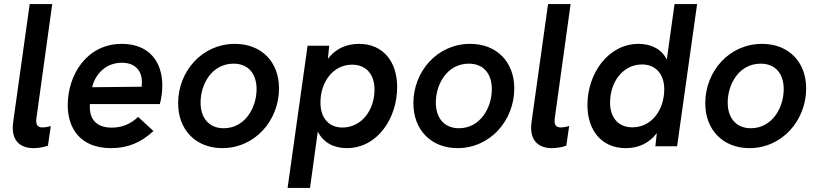

<svg xmlns="http://www.w3.org/2000/svg" viewBox="-20 -717 4011 941"><path d="M144 9C162 9 188 6.5 215 -3L229 -99.5C215 -95 201 -92.5 188 -92.5C169.5 -92.5 157.5 -100.5 157.5 -123.5C157.5 -129 158 -137 159.5 -145L236 -697H125.5L44.5 -118C43.5 -108 42.5 -99 42.5 -90.5C42.5 -23 83.5 9 144 9Z M524.5 9C604.5 9 670 -17 732 -75L657 -144C618.5 -108 577.5 -91.5 527.5 -91.5C459.5 -91.5 423.5 -125.5 420.5 -184C420.5 -191.5 420 -198.5 420.5 -207H763.5C771 -235 775.5 -268.5 775.5 -298C775.5 -412.5 713 -502 576.5 -502C405.5 -502 312 -350 312 -202C312 -85.5 375.5 9 524.5 9ZM431.5 -289.5C445.5 -350 495.5 -409.5 577.5 -409.5C647.5 -409.5 675.5 -364.5 675.5 -316C675.5 -307 675 -299.5 674.5 -292Z M1069.5 9C1229 9 1347.5 -126 1347.5 -284C1347.5 -413.5 1261.5 -502 1131.5 -502C969.5 -502 853 -366.5 853 -211C853 -80.5 940 9 1069.5 9ZM963 -214C963 -305 1018.5 -405 1125 -405C1198.5 -405 1237.5 -353.5 1237.5 -280.5C1237.5 -186.5 1179 -88.5 1076.5 -88.5C1002.5 -88.5 963 -141 963 -214Z M1389.5 204H1499.5L1537.5 -72.5C1563 -19.5 1615 9 1679.5 9C1829 9 1926.5 -136 1926.5 -290.5C1926.5 -414.5 1858 -502 1739.5 -502C1682 -502 1627.5 -482 1587 -428.5L1593.5 -493H1487.5ZM1550.5 -214C1550.5 -313 1610.5 -400 1706 -400C1774 -400 1815.5 -353 1815.5 -278C1815.5 -177.5 1752.5 -92 1658 -92C1591 -92 1550.5 -140 1550.5 -214Z M2222.5 9C2382 9 2500.5 -126 2500.5 -284C2500.5 -413.5 2414.5 -502 2284.5 -502C2122.5 -502 2006 -366.5 2006 -211C2006 -80.5 2093 9 2222.5 9ZM2116 -214C2116 -305 2171.5 -405 2278 -405C2351.5 -405 2390.5 -353.5 2390.5 -280.5C2390.5 -186.5 2332 -88.5 2229.5 -88.5C2155.5 -88.5 2116 -141 2116 -214Z M2684.5 9C2702.5 9 2728.5 6.5 2755.5 -3L2769.5 -99.5C2755.5 -95 2741.5 -92.5 2728.5 -92.5C2710 -92.5 2698 -100.5 2698 -123.5C2698 -129 2698.5 -137 2700 -145L2776.5 -697H2666L2585 -118C2584 -108 2583 -99 2583 -90.5C2583 -23 2624 9 2684.5 9Z M3046.5 9C3104 9 3158 -11 3199 -64.5L3192 0H3298.5L3396.5 -697H3286L3248 -425C3223.5 -475 3173 -502 3110 -502C2961 -502 2859 -357 2859 -202.5C2859 -78.5 2928 9 3046.5 9ZM2970 -214.5C2970 -314.5 3032 -401 3127 -401C3194.5 -401 3235.5 -353 3235.5 -279C3235.5 -180 3175 -93 3079.5 -93C3011 -93 2970 -139.5 2970 -214.5Z M3653 9C3812.5 9 3931 -126 3931 -284C3931 -413.5 3845 -502 3715 -502C3553 -502 3436.5 -366.5 3436.5 -211C3436.5 -80.5 3523.5 9 3653 9ZM3546.5 -214C3546.5 -305 3602 -405 3708.5 -405C3782 -405 3821 -353.5 3821 -280.5C3821 -186.5 3762.5 -88.5 3660 -88.5C3586 -88.5 3546.5 -141 3546.5 -214Z"/></svg>

Font: HK Grotesk SemiBold
Style: Italic
Weight: 600
Italic angle: -16°
Designer: Alfredo Marco Pradil
Foundry: Hanken Design Co.
Version: Version 3.001;FEAKit 1.0